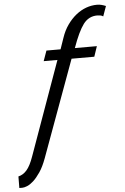

<svg xmlns="http://www.w3.org/2000/svg" viewBox="-126 -758 679 1043"><g transform="rotate(-5 213.5 -236.5)"><path d="M471.6 -648 491.3 -703C483.4 -706.3 475.5 -709 467.6 -711C459.8 -713 451.5 -714 442.8 -714C422.8 -714 403.2 -710.5 383.9 -703.5C364.6 -696.5 346.2 -686 328.6 -672C311.1 -658 295.1 -640.8 280.8 -620.5C266.4 -600.2 254.9 -577 246.2 -551L225.1 -490H148.1L128.2 -434H203.2L20.2 77C8.7 109.7 -3.7 133.7 -16.9 149C-30.1 164.3 -45.5 174 -63.1 178L-63.6 241H-46.6C-40 241 -31.3 238.8 -20.6 234.5C-10 230.2 1.5 222.5 13.7 211.5C25.9 200.5 38.5 185.3 51.7 166C64.8 146.7 76.8 122 87.8 92L280.2 -434H404.2L423.1 -490H303.1C324 -548.7 344.1 -591 363.4 -617C382.8 -643 408.1 -656 439.5 -656C444.8 -656 450.3 -655.5 456.1 -654.5C461.9 -653.5 467 -651.3 471.6 -648Z"/></g></svg>

Font: Cabin Condensed
Style: Regular
Weight: 400
Italic angle: -13°
Designer: Pablo Impallari
Foundry: Pablo Impallari. www.impallari.com Igino Marini. www.ikern.com
Version: Version 1.006